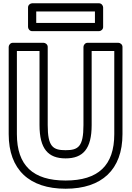

<svg xmlns="http://www.w3.org/2000/svg" viewBox="-20 -1111 803 1171"><path d="M201 -1041H559V-971H201ZM176 -1091C165.3 -1091 151 -1081.1 151 -1066V-946C151 -935.3 160.9 -921 176 -921H584C594.7 -921 609 -930.9 609 -946V-1066C609 -1076.7 599.1 -1091 584 -1091ZM489 -825V-348C489 -216.8 457.6 -195 380 -195C302.4 -195 271 -216.8 271 -348V-825C271 -840.1 256.7 -850 246 -850H58C42.9 -850 33 -835.7 33 -825V-293C33 -76.1 159.1 40 380 40C600.9 40 727 -76.1 727 -293V-825C727 -840.1 712.7 -850 702 -850H514C498.9 -850 489 -835.7 489 -825ZM539 -800H677V-293C677 -101.9 579.1 -10 380 -10C180.9 -10 83 -101.9 83 -293V-800H221V-348C221 -203.2 273.6 -145 380 -145C486.4 -145 539 -203.2 539 -348Z"/></svg>

Font: Hussar Ekologiczny
Style: Regular
Weight: 400
Foundry: Cannot Into Space Fonts
Version: Version 0.97